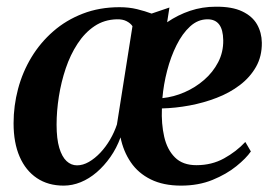

<svg xmlns="http://www.w3.org/2000/svg" viewBox="-20 -557 832 587"><path d="M498 -534 491 -489Q524 -511.5 561.2 -524Q598.5 -536.5 639.5 -536.5Q689.5 -537 720.5 -522.2Q751.5 -507.5 765.8 -482.5Q780 -457.5 780.5 -426.5Q781 -385 762.8 -352.8Q744.5 -320.5 713.2 -296.8Q682 -273 642.2 -257.8Q602.5 -242.5 559.5 -234.5Q516.5 -226.5 475 -225.5Q473 -178.5 482 -139Q491 -99.5 514.8 -75.8Q538.5 -52 580.5 -52Q627.5 -52 665 -72.8Q702.5 -93.5 730 -123L747 -94Q732.5 -73 702.5 -48.8Q672.5 -24.5 629.8 -7Q587 10.5 533.5 10.5Q479.5 10.5 441 -8.5Q402.5 -27.5 379.8 -61Q357 -94.5 348.5 -137Q336.5 -104 317.5 -77Q298.5 -50 275.5 -30.2Q252.5 -10.5 226.8 0Q201 10.5 174.5 10.5Q127 10.5 92.8 -12.5Q58.5 -35.5 40 -78Q21.5 -120.5 21.5 -180Q21.5 -233.5 35.2 -285.2Q49 -337 76.2 -382Q103.5 -427 142.8 -461.2Q182 -495.5 233 -515.2Q284 -535 345.5 -535Q374.5 -535 399 -529Q423.5 -523 443.5 -515.5ZM337.5 -176.5 385 -477Q379 -486 367 -492.2Q355 -498.5 337 -498Q298.5 -497 268.8 -477Q239 -457 217 -423.2Q195 -389.5 181 -348Q167 -306.5 160 -262Q153 -217.5 153 -176Q153 -132.5 161.2 -105Q169.5 -77.5 183.5 -64.5Q197.5 -51.5 215.5 -51.5Q233.5 -51.5 251.8 -62Q270 -72.5 286.8 -90.2Q303.5 -108 316.5 -130.2Q329.5 -152.5 337.5 -176.5ZM614.5 -498Q585 -498 561.2 -476.2Q537.5 -454.5 519.8 -419Q502 -383.5 491 -341Q480 -298.5 476.5 -257Q511 -260.5 544.2 -275Q577.5 -289.5 604.2 -312.8Q631 -336 647 -366.8Q663 -397.5 662.5 -434Q662 -466.5 650 -482.2Q638 -498 614.5 -498Z"/></svg>

Font: Merriweather 96pt SemiBold
Style: Italic
Weight: 600
Italic angle: -7.8°
Version: Version 2.101